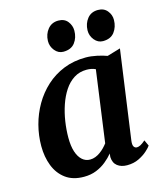

<svg xmlns="http://www.w3.org/2000/svg" viewBox="-117 -866 812 962"><g transform="rotate(-15 289.0 -385.0)"><path d="M474.5 -102.5Q472 -81 477.8 -72.5Q483.5 -64 493.5 -64Q501.5 -64 512 -69.2Q522.5 -74.5 538 -88L552 -57.5Q547 -49 529.2 -32.8Q511.5 -16.5 484.5 -3.2Q457.5 10 423 10Q392.5 10 372.8 -5.2Q353 -20.5 351.5 -51.5L353.5 -69.5Q337.5 -50 315.2 -31.8Q293 -13.5 264.2 -1.8Q235.5 10 199.5 10Q142 10 104.8 -17.5Q67.5 -45 49.5 -91.2Q31.5 -137.5 31.5 -194Q31.5 -248.5 45.5 -302Q59.5 -355.5 87 -403Q114.5 -450.5 154.5 -487Q194.5 -523.5 246.5 -544.5Q298.5 -565.5 361.5 -565.5Q388 -565.5 418.5 -559Q449 -552.5 470 -544.5L539 -565ZM395.5 -495.5Q385 -500.5 373.5 -502.8Q362 -505 349.5 -505Q312.5 -505 283.8 -486.8Q255 -468.5 234.2 -437Q213.5 -405.5 200 -365.8Q186.5 -326 180 -283Q173.5 -240 173.5 -199Q173.5 -156 183.2 -126.2Q193 -96.5 210.5 -81Q228 -65.5 251 -65.5Q266 -65.5 279.2 -70.8Q292.5 -76 304.2 -84.5Q316 -93 326 -103.2Q336 -113.5 344.5 -124.5ZM261.5 -622Q235.5 -622 217.5 -644Q199.5 -666 200 -694Q201 -729.5 221.5 -754.5Q242 -779.5 276.5 -779.5Q308 -779.5 324.8 -758.2Q341.5 -737 341.5 -710.5Q341.5 -674 321.8 -648Q302 -622 261.5 -622ZM467 -622Q441 -622 423 -644Q405 -666 405.5 -694Q406.5 -729.5 426.5 -754.5Q446.5 -779.5 482 -779.5Q513 -779.5 530.2 -758.2Q547.5 -737 547 -710.5Q546.5 -674 526.8 -648Q507 -622 467 -622Z"/></g></svg>

Font: Merriweather 24pt
Style: Bold Italic
Weight: 700
Italic angle: -7.8°
Designer: Eben Sorkin
Foundry: Eben Sorkin
Version: Version 2.101